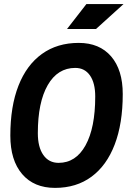

<svg xmlns="http://www.w3.org/2000/svg" viewBox="-20 -914 627 944"><path d="M250.5 9.8Q147 9.8 88.9 -58.1Q30.8 -126 30.8 -247.1Q30.8 -390.6 70.8 -492.7Q110.8 -594.7 186.3 -648.9Q261.7 -703.1 367.2 -703.1Q469.2 -703.1 526.4 -636.7Q583.5 -570.3 583.5 -451.7Q583.5 -306.6 543.9 -203.4Q504.4 -100.1 429.9 -45.2Q355.5 9.8 250.5 9.8ZM268.1 -113.3Q353 -113.3 400.6 -199.5Q448.2 -285.6 448.2 -439.5Q448.2 -505.9 422.4 -543Q396.5 -580.1 350.1 -580.1Q263.2 -580.1 214.6 -495.4Q166 -410.6 166 -259.3Q166 -190.4 193.1 -151.9Q220.2 -113.3 268.1 -113.3ZM309.6 -771.5 404.8 -894H587.4L452.1 -771.5Z"/></svg>

Font: Cascadia Mono
Style: Bold Italic
Weight: 700
Italic angle: -10°
Monospace: yes
Designer: Aaron Bell
Foundry: Saja Typeworks
Version: Version 2404.023; ttfautohint (v1.8.4)